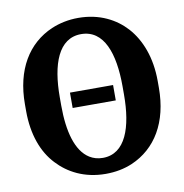

<svg xmlns="http://www.w3.org/2000/svg" viewBox="-81 -798 850 886"><g transform="rotate(-10 343.5 -355.5)"><path d="M32 -339C32 -230 64 -143 119 -85C169 -31 244 10 344 10C390 10 431 2 469 -14C585 -64 654 -177 654 -339V-371C654 -480 620 -567 567 -626C518 -680 443 -721 343 -721C297 -721 255 -712 217 -696C101 -646 32 -533 32 -371ZM196 -336V-375C196 -529 237 -645 343 -645C450 -645 490 -529 490 -375V-336C490 -183 450 -65 344 -65C320 -65 300 -71 282 -82C221 -120 196 -215 196 -336ZM246 -316H448V-388H246Z"/></g></svg>

Font: Aerodynamic
Style: Bd
Weight: 500
Designer: Google
Version: Version 2.000980; 2014